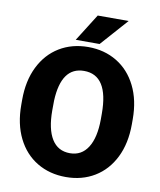

<svg xmlns="http://www.w3.org/2000/svg" viewBox="-97 -977 884 1063"><g transform="rotate(10 345.0 -445.5)"><path d="M268.6 -748 365.2 -901.4H539.1L402.8 -748ZM655.8 -340.8Q655.8 -233.9 616.5 -154.5Q577.1 -75.2 506.8 -32.7Q436.5 9.8 345.7 9.8Q254.4 9.8 183.6 -32.7Q112.8 -75.2 73.5 -154.5Q34.2 -233.9 34.2 -340.8V-369.6Q34.2 -476.6 73.5 -555.9Q112.8 -635.3 183.1 -678Q253.4 -720.7 344.7 -720.7Q435.5 -720.7 506.1 -678Q576.7 -635.3 616.2 -555.9Q655.8 -476.6 655.8 -369.6ZM481.9 -370.6Q481.9 -586.4 344.7 -586.4Q217.3 -586.4 209 -396L208.5 -340.8Q208.5 -235.4 243.2 -179.7Q277.8 -124 345.7 -124Q410.6 -124 446 -179.7Q481.4 -235.4 481.9 -337.9Z"/></g></svg>

Font: Mardoto Black
Style: Regular
Weight: 900
Designer: Christian Robertson, Vahan Hovhannisyan
Foundry: Google
Version: Version 1.000